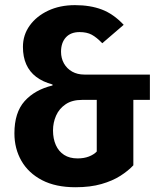

<svg xmlns="http://www.w3.org/2000/svg" viewBox="-20 -730 640 766"><path d="M279 -709.5Q340 -709.5 386.2 -692Q432.5 -674.5 473.5 -631L388 -557.5Q365.5 -581 346 -591.5Q326.5 -602 297.5 -602Q262 -602 242.8 -580.8Q223.5 -559.5 223.5 -523.5Q223.5 -497.5 235.2 -476.8Q247 -456 268 -444.2Q289 -432.5 316.5 -432.5H578V-331.5H512V-70.5Q491.5 -48.5 460.2 -28.5Q429 -8.5 384.8 4.2Q340.5 17 281 17Q202 17 147.8 -11.2Q93.5 -39.5 65.5 -88.2Q37.5 -137 37.5 -198Q37.5 -281 78.2 -326.5Q119 -372 189.5 -389V-393Q150.5 -403.5 124.2 -423.5Q98 -443.5 84.8 -473.2Q71.5 -503 71.5 -543Q71.5 -590.5 98.5 -628Q125.5 -665.5 172.2 -687.5Q219 -709.5 279 -709.5ZM366 -331.5H307.5Q267.5 -331.5 241.8 -314Q216 -296.5 203.8 -268.8Q191.5 -241 191.5 -209.5Q191.5 -176.5 202.8 -151.2Q214 -126 235.8 -112Q257.5 -98 289.5 -98Q315 -98 334.5 -105.5Q354 -113 366 -125.5Z"/></svg>

Font: Fira Code Light
Style: Bold
Weight: 700
Monospace: yes
Version: Version 5.002